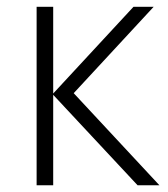

<svg xmlns="http://www.w3.org/2000/svg" viewBox="-20 -551 499 571"><path d="M377 -530.8H437L199.2 -273.9L454.1 0H389.2L138.2 -269V0H88.9V-530.8H138.2V-272.9Z"/></svg>

Font: Zoram GWebM Light
Style: Regular
Weight: 300
Foundry: Ascender Corporation
Version: Version 1.000